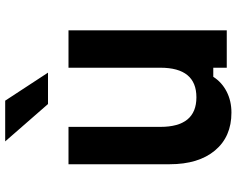

<svg xmlns="http://www.w3.org/2000/svg" viewBox="-106 -788 912 740"><g transform="rotate(-90 350.0 -418.0)"><path d="M603 -610V0H459V-52H424Q403 -19 367 -0.5Q331 18 286 18Q193 18 140 -45.5Q87 -109 87 -220V-610H231V-256Q231 -117 345 -117Q459 -117 459 -256V-610ZM440 -689H319L175 -854H332Z"/></g></svg>

Font: Martian Mono SemiBold
Style: Regular
Weight: 600
Monospace: yes
Designer: Roman Shamin
Foundry: Evil Martians
Version: Version 1.000; ttfautohint (v1.8.4.7-5d5b)